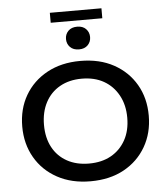

<svg xmlns="http://www.w3.org/2000/svg" viewBox="-58 -898 832 960"><g transform="rotate(-5 358.5 -418.5)"><path d="M358 10Q263 10 191.5 -29Q120 -68 80.5 -136.5Q41 -205 41 -292Q41 -380 80.5 -448Q120 -516 191.5 -555Q263 -594 358 -594Q455 -594 526 -555Q597 -516 636.5 -448Q676 -380 676 -292Q676 -205 636.5 -136.5Q597 -68 526 -29Q455 10 358 10ZM358 -79Q422 -79 468.5 -105Q515 -131 541.5 -178.5Q568 -226 568 -291Q568 -355 541.5 -403.5Q515 -452 468.5 -478.5Q422 -505 358 -505Q295 -505 248 -478.5Q201 -452 175.5 -403.5Q150 -355 150 -291Q150 -226 175.5 -178.5Q201 -131 248 -105Q295 -79 358 -79ZM358 -652Q329 -652 313 -668.5Q297 -685 297 -709Q297 -733 313 -749.5Q329 -766 358 -766Q386 -766 402 -749.5Q418 -733 418 -709Q418 -685 402 -668.5Q386 -652 358 -652ZM228 -797V-847H487V-797Z"/></g></svg>

Font: Rokkitt SemiBold Medium
Style: Regular
Weight: 500
Version: Version 3.103